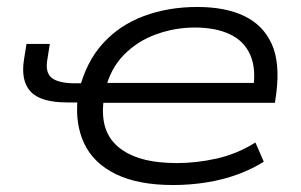

<svg xmlns="http://www.w3.org/2000/svg" viewBox="-20 -523 864 551"><path d="M477 8Q376 8 312 -23.5Q248 -55 221.5 -111.5Q195 -168 203 -242L211 -229H173Q97 -229 68 -260Q39 -291 49 -353L56 -397H123L116 -353Q109 -315 128.5 -299.5Q148 -284 195 -284H230L207 -264Q227 -345 275 -398Q323 -451 393 -477Q463 -503 546 -503Q627 -503 681 -477Q735 -451 759.5 -397.5Q784 -344 773 -256L769 -228H264L279 -245Q263 -150 318 -102.5Q373 -55 487 -55Q544 -55 602 -68Q660 -81 713 -114L737 -59Q704 -38 662 -22.5Q620 -7 572.5 0.5Q525 8 477 8ZM539 -444Q482 -444 428 -424.5Q374 -405 335 -365Q296 -325 282 -264L270 -285H736L706 -262Q716 -326 698 -366Q680 -406 639 -425Q598 -444 539 -444Z"/></svg>

Font: Nunito Sans 7pt Expanded Light
Style: Italic
Weight: 300
Width: 7
Italic angle: -9°
Designer: Vernon Adams
Foundry: Vernon Adams
Version: Version 3.101;gftools[0.9.27]